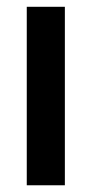

<svg xmlns="http://www.w3.org/2000/svg" viewBox="-20 -551 272 571"><path d="M59.6 0V-530.8H172.9V0Z"/></svg>

Font: Reddit Sans Condensed SemiBold
Style: Regular
Weight: 600
Designer: Stephen Hutchings
Foundry: Reddit
Version: Version 1.014